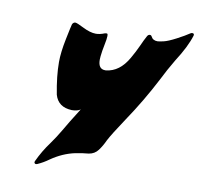

<svg xmlns="http://www.w3.org/2000/svg" viewBox="-82 -836 956 922"><g transform="rotate(10 395.5 -375.0)"><path d="M151.9 0Q147.9 0 145.5 -2.9Q143.6 -4.9 143.6 -7.8Q143.6 -9.8 144.5 -12.7Q169.4 -66.4 203.6 -112.3Q227.5 -145.5 248 -180.7Q272.5 -223.6 318.4 -295.9Q303.2 -285.2 276.4 -285.2Q209.5 -287.6 192.9 -345.2Q175.8 -433.1 175.8 -502.4Q175.8 -549.3 189.5 -616Q203.1 -682.6 205.6 -690.4Q207 -694.8 211.2 -698.5Q215.3 -702.1 220.7 -702.1Q229.5 -701.7 261.2 -685.5Q298.8 -666.5 326.2 -666.5Q345.7 -666.5 368.7 -675.8Q372.6 -677.2 375.5 -677.2Q377.4 -677.2 380.4 -676.3Q383.3 -674.8 383.3 -665.5Q383.3 -651.4 376.5 -619.1Q370.6 -591.3 367.7 -563.5Q366.7 -554.2 366.7 -546.9Q366.7 -501.5 400.9 -501.5H404.3Q470.7 -508.3 512.7 -582.5Q531.2 -614.3 546.4 -647.9Q558.1 -674.8 570.8 -697.8Q575.7 -706.1 583.5 -706.1Q589.4 -706.1 592.3 -700.7Q601.1 -682.1 624 -682.1Q631.3 -682.1 653.1 -687Q674.8 -691.9 713.4 -712.2Q752 -732.4 773.4 -747.1Q777.8 -750 782.2 -750Q791 -750 791 -742.7Q791 -740.7 790.5 -738.8Q773.4 -682.6 724.1 -606Q693.4 -554.7 667.5 -502.4Q609.9 -391.1 539.1 -286.1Q482.9 -201.7 467.3 -170.9Q455.1 -143.6 438.2 -120.8Q421.4 -98.1 393.1 -93.8Q359.4 -90.8 329.1 -84.5Q268.6 -71.8 212.9 -33.2Q187 -14.2 158.2 -1.5Q154.3 0 151.9 0Z"/></g></svg>

Font: Weird Comic
Style: Italic
Weight: 400
Italic angle: -16°
Designer: GGBotNet
Foundry: GGBotNet
Version: 0.80